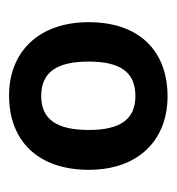

<svg xmlns="http://www.w3.org/2000/svg" viewBox="-3 -759 390 424"><g transform="rotate(90 192.0 -547.0)"><path d="M355 -548C355 -660 287 -722 193 -722C92 -722 29 -659 29 -548C29 -435 97 -372 191 -372C291 -372 355 -436 355 -548ZM116 -548C116 -617 139 -651 192 -651C244 -651 267 -617 267 -548C267 -478 244 -443 192 -443C139 -443 116 -478 116 -548Z"/></g></svg>

Font: Noto Sans Balinese SemiBold
Style: Regular
Weight: 600
Designer: Aditya Bayu, David Williams
Foundry: David Williams
Version: Version 2.005